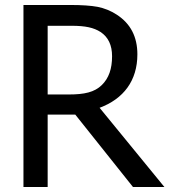

<svg xmlns="http://www.w3.org/2000/svg" viewBox="-20 -747 677 767"><path d="M377.9 -316.4C473.6 -352.1 528.8 -424.8 528.8 -529.8C528.8 -600.1 501.5 -652.8 446.3 -688.5C422.4 -704.1 396.5 -714.4 369.6 -719.7C342.8 -724.6 306.6 -727.1 261.2 -727.1H73.7V0H170.4V-289.1H280.8L511.2 0H636.7ZM427.7 -522.5C427.7 -471.7 414.6 -434.6 386.7 -407.2C357.4 -378.4 316.4 -369.6 255.4 -369.6H170.4V-644H266.1C320.8 -644 354.5 -636.7 381.8 -619.1C412.6 -598.6 427.7 -566.4 427.7 -522.5Z"/></svg>

Font: SG Kara SemiBold
Style: Regular
Weight: 400
Designer: Damoon Khanjanzadeh
Version: Version 1.000